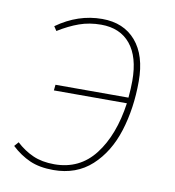

<svg xmlns="http://www.w3.org/2000/svg" viewBox="-66 -589 599 658"><g transform="rotate(10 233.0 -259.5)"><path d="M398 -340Q398 -246 373 -166.5Q348 -87 295 -38.5Q242 10 162 10Q114 10 80 -5Q46 -20 16 -48L29 -63Q56 -38 87.5 -24Q119 -10 162 -10Q250 -10 302.5 -78Q355 -146 371 -259H117L119 -279H373Q376 -311 376 -338Q376 -421 340 -465Q304 -509 238 -509Q197 -509 162 -496.5Q127 -484 90 -461L80 -476Q154 -529 238 -529Q313 -529 355.5 -479.5Q398 -430 398 -340Z"/></g></svg>

Font: FiraGO Thin
Style: Italic
Weight: 100
Italic angle: -8°
Designer: bBox Type GmbH
Foundry: bBox Type GmbH
Version: Version 1.001